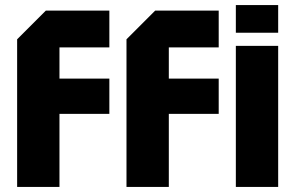

<svg xmlns="http://www.w3.org/2000/svg" viewBox="-20 -742 1172 762"><path d="M48 0V-586L162 -700H414V-554H216V-430H414V-290H216V0ZM482 0V-586L596 -700H848V-554H650V-430H848V-290H650V0ZM916 0V-560H1084V0ZM916 -612V-722H1084V-612Z"/></svg>

Font: Tektur
Style: Bold
Weight: 700
Designer: Adam Jagosz
Foundry: Adam Jagosz
Version: Version 1.005;gftools[0.9.30]